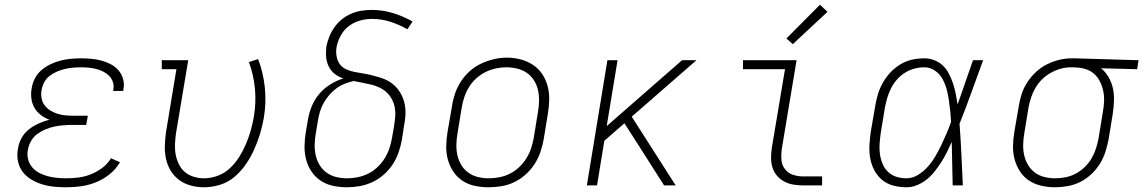

<svg xmlns="http://www.w3.org/2000/svg" viewBox="-20 -785 4841 813"><path d="M261 8Q235 8 209 5.5Q183 3 158.5 -4.5Q134 -12 112.5 -25Q91 -38 76 -57.5Q61 -77 56 -102.5Q51 -128 56 -155Q59 -177 70.5 -199Q82 -221 101.5 -236.5Q121 -252 143.5 -262Q166 -272 189 -278Q170 -285 153.5 -297.5Q137 -310 126.5 -327.5Q116 -345 113 -367Q110 -389 114 -410Q117 -432 127.5 -452.5Q138 -473 155.5 -488Q173 -503 194 -513Q215 -523 236.5 -528.5Q258 -534 279.5 -536Q301 -538 323 -538Q345 -538 367 -536Q389 -534 409.5 -528.5Q430 -523 449 -513Q468 -503 481.5 -487.5Q495 -472 501 -451Q507 -430 503 -408Q503 -406 502.5 -404Q502 -402 502 -400H459Q460 -402 460 -403.5Q460 -405 460 -406Q463 -422 458 -437.5Q453 -453 442 -464Q431 -475 417 -482Q403 -489 387.5 -493Q372 -497 355.5 -498.5Q339 -500 323 -500Q306 -500 289 -498.5Q272 -497 255 -493Q238 -489 221.5 -482Q205 -475 190.5 -464Q176 -453 167.5 -437Q159 -421 156 -404Q153 -387 156 -369.5Q159 -352 169 -339Q179 -326 193.5 -317Q208 -308 224 -303Q240 -298 257.5 -296.5Q275 -295 293 -295H352L345 -256H286Q267 -256 248 -254.5Q229 -253 210 -249Q191 -245 172 -237Q153 -229 137 -217Q121 -205 111 -187Q101 -169 98 -150Q94 -130 99 -110.5Q104 -91 116.5 -76.5Q129 -62 146 -53Q163 -44 182 -39Q201 -34 221 -32Q241 -30 261 -30Q287 -30 313.5 -33.5Q340 -37 365 -47Q390 -57 413 -74Q436 -91 450 -115L488 -98Q471 -69 444.5 -47.5Q418 -26 387 -13.5Q356 -1 324.5 3.5Q293 8 261 8Z M843 8Q815 8 787.5 0.5Q760 -7 738.5 -23Q717 -39 703 -62Q689 -85 683 -112Q677 -139 678 -168Q679 -197 683 -226L727 -492H665V-530H777L725 -219Q722 -197 721 -174Q720 -151 724 -130Q728 -109 737.5 -89.5Q747 -70 763 -56.5Q779 -43 800.5 -36.5Q822 -30 844 -30Q873 -30 902.5 -41Q932 -52 954.5 -73.5Q977 -95 993.5 -121.5Q1010 -148 1022 -176.5Q1034 -205 1042 -233.5Q1050 -262 1055 -291Q1065 -351 1059.5 -409.5Q1054 -468 1034 -522L1073 -535Q1095 -477 1101.5 -413.5Q1108 -350 1097 -285Q1091 -251 1081 -218Q1071 -185 1056.5 -152.5Q1042 -120 1021.5 -90Q1001 -60 973.5 -36.5Q946 -13 911.5 -2.5Q877 8 843 8Z M1449 8Q1420 8 1391 2Q1362 -4 1338.5 -19.5Q1315 -35 1299.5 -58Q1284 -81 1276.5 -108.5Q1269 -136 1269.5 -166Q1270 -196 1275 -226L1284 -279Q1289 -308 1300.5 -336Q1312 -364 1332 -387.5Q1352 -411 1378.5 -427.5Q1405 -444 1434 -453Q1414 -459 1397.5 -472Q1381 -485 1372 -503.5Q1363 -522 1361 -544Q1359 -566 1362 -588Q1366 -609 1374.5 -630Q1383 -651 1396.5 -670Q1410 -689 1428 -703.5Q1446 -718 1467 -727Q1488 -736 1510 -739.5Q1532 -743 1553 -743Q1601 -743 1644.5 -729.5Q1688 -716 1727 -694L1705 -661Q1672 -680 1634 -692.5Q1596 -705 1555 -705Q1538 -705 1521.5 -702Q1505 -699 1488.5 -692.5Q1472 -686 1457.5 -675Q1443 -664 1432.5 -649.5Q1422 -635 1415 -618.5Q1408 -602 1405 -585Q1402 -567 1405 -548Q1408 -529 1418 -514.5Q1428 -500 1445 -492Q1462 -484 1480.5 -480.5Q1499 -477 1517.5 -474Q1536 -471 1554 -466.5Q1572 -462 1590 -456.5Q1608 -451 1623.5 -442.5Q1639 -434 1652 -421.5Q1665 -409 1674.5 -393.5Q1684 -378 1689.5 -360.5Q1695 -343 1696.5 -324.5Q1698 -306 1696 -286.5Q1694 -267 1690 -248L1682 -194Q1677 -167 1668 -140.5Q1659 -114 1643.5 -90Q1628 -66 1605.5 -46Q1583 -26 1557 -14Q1531 -2 1503.5 3Q1476 8 1449 8ZM1449 -30Q1472 -30 1494.5 -34.5Q1517 -39 1538.5 -49.5Q1560 -60 1578 -77Q1596 -94 1608.5 -114Q1621 -134 1628.5 -156Q1636 -178 1640 -201L1649 -254Q1652 -273 1653.5 -292.5Q1655 -312 1651.5 -330.5Q1648 -349 1639 -365.5Q1630 -382 1617 -394Q1604 -406 1587.5 -414Q1571 -422 1552.5 -426.5Q1534 -431 1515.5 -434.5Q1497 -438 1478 -442Q1459 -438 1440 -430.5Q1421 -423 1404 -410.5Q1387 -398 1373.5 -382Q1360 -366 1350 -348Q1340 -330 1334.5 -311Q1329 -292 1326 -273L1317 -219Q1313 -196 1312.5 -172.5Q1312 -149 1317 -127Q1322 -105 1333.5 -86Q1345 -67 1363 -54Q1381 -41 1403.5 -35.5Q1426 -30 1449 -30Z M2048 8Q2019 8 1990.5 2Q1962 -4 1938.5 -19.5Q1915 -35 1899.5 -58.5Q1884 -82 1876.5 -109Q1869 -136 1869.5 -166Q1870 -196 1875 -226L1894 -336Q1898 -363 1907 -389.5Q1916 -416 1932 -440.5Q1948 -465 1970 -484.5Q1992 -504 2018 -516Q2044 -528 2071.5 -534.5Q2099 -541 2127 -541Q2156 -541 2184.5 -533.5Q2213 -526 2236.5 -510.5Q2260 -495 2275.5 -472Q2291 -449 2298.5 -421.5Q2306 -394 2305.5 -364Q2305 -334 2300 -304L2282 -194Q2277 -167 2268 -140.5Q2259 -114 2243 -89.5Q2227 -65 2205 -45.5Q2183 -26 2157 -13.5Q2131 -1 2103 3.5Q2075 8 2048 8ZM2049 -30Q2072 -30 2095 -34.5Q2118 -39 2139 -49.5Q2160 -60 2178 -77Q2196 -94 2208.5 -114Q2221 -134 2228.5 -156Q2236 -178 2240 -201L2258 -311Q2262 -334 2262.5 -358Q2263 -382 2258 -404Q2253 -426 2241 -445Q2229 -464 2211 -476.5Q2193 -489 2170 -494.5Q2147 -500 2123 -500Q2101 -500 2078.5 -495Q2056 -490 2035 -479.5Q2014 -469 1996 -452.5Q1978 -436 1965.5 -415.5Q1953 -395 1946 -373.5Q1939 -352 1935 -329L1917 -219Q1913 -196 1912.5 -172.5Q1912 -149 1917 -127Q1922 -105 1933.5 -86Q1945 -67 1963 -54Q1981 -41 2003.5 -35.5Q2026 -30 2049 -30Z M2465 0 2552 -530H2595L2549 -251L2868 -530H2929L2655 -291L2841 0H2792L2685 -168L2624 -263L2539 -189L2508 0Z M3380 0Q3359 0 3338.5 -3.5Q3318 -7 3300.5 -16.5Q3283 -26 3270 -41Q3257 -56 3251 -75.5Q3245 -95 3245 -116Q3245 -137 3248 -158L3304 -492H3126V-530H3353L3290 -152Q3287 -129 3289 -107Q3291 -85 3304 -68.5Q3317 -52 3337.5 -45Q3358 -38 3380 -38H3461V0ZM3337 -598 3310 -622 3452 -765 3484 -735Z M3818 8Q3790 8 3763 1Q3736 -6 3715.5 -23Q3695 -40 3682.5 -63.5Q3670 -87 3665 -114Q3660 -141 3661.5 -169Q3663 -197 3667 -226L3686 -336Q3690 -361 3697.5 -386Q3705 -411 3718.5 -435Q3732 -459 3751 -479Q3770 -499 3793.5 -513Q3817 -527 3842.5 -532.5Q3868 -538 3894 -538Q3917 -538 3938 -529.5Q3959 -521 3974 -506Q3989 -491 3999 -471Q4009 -451 4016 -430Q4023 -409 4027 -387Q4031 -365 4035 -343Q4051 -390 4067.5 -436.5Q4084 -483 4100 -530H4143Q4118 -463 4094 -395.5Q4070 -328 4043 -261Q4048 -196 4051 -130.5Q4054 -65 4057 0H4014Q4013 -46 4012 -92Q4011 -138 4010 -184Q4000 -162 3989.5 -140.5Q3979 -119 3966 -99Q3953 -79 3938 -59.5Q3923 -40 3904 -25Q3885 -10 3863 -1Q3841 8 3818 8ZM3818 -30Q3844 -30 3867.5 -44.5Q3891 -59 3909 -79.5Q3927 -100 3940.5 -123Q3954 -146 3965.5 -170Q3977 -194 3987.5 -218.5Q3998 -243 4007 -268Q4006 -292 4003.5 -316Q4001 -340 3997.5 -363.5Q3994 -387 3987.5 -410Q3981 -433 3969.5 -453Q3958 -473 3938 -486.5Q3918 -500 3894 -500Q3873 -500 3852 -494.5Q3831 -489 3812 -477Q3793 -465 3778 -448Q3763 -431 3753 -411Q3743 -391 3737 -370.5Q3731 -350 3727 -329L3709 -219Q3706 -197 3704.5 -175Q3703 -153 3706 -132Q3709 -111 3717 -91.5Q3725 -72 3740 -57.5Q3755 -43 3775.5 -36.5Q3796 -30 3818 -30Z M4448 8Q4418 8 4389.5 1.5Q4361 -5 4338 -20Q4315 -35 4299.5 -58.5Q4284 -82 4276.5 -109.5Q4269 -137 4269.5 -166.5Q4270 -196 4275 -226L4294 -336Q4298 -362 4306.5 -388Q4315 -414 4330.5 -437.5Q4346 -461 4367 -480.5Q4388 -500 4413 -512.5Q4438 -525 4464.5 -531.5Q4491 -538 4518 -538Q4522 -538 4525.5 -538Q4529 -538 4533 -538L4801 -530L4795 -492L4642 -496Q4661 -481 4674 -458.5Q4687 -436 4692.5 -411Q4698 -386 4697 -358.5Q4696 -331 4692 -304L4674 -194Q4669 -168 4660.5 -141.5Q4652 -115 4637 -91Q4622 -67 4600.5 -47Q4579 -27 4554 -14.5Q4529 -2 4501.5 3Q4474 8 4448 8ZM4448 -30Q4470 -30 4492.5 -34.5Q4515 -39 4535.5 -50Q4556 -61 4573.5 -78Q4591 -95 4602.5 -115Q4614 -135 4621 -157Q4628 -179 4632 -201L4650 -311Q4654 -333 4655 -355Q4656 -377 4652 -397.5Q4648 -418 4639 -437Q4630 -456 4615.5 -470Q4601 -484 4581 -491Q4561 -498 4539 -499L4526 -500Q4524 -500 4521 -500Q4518 -500 4515 -500Q4493 -500 4471.5 -494Q4450 -488 4430 -477Q4410 -466 4393 -449.5Q4376 -433 4364.5 -413Q4353 -393 4346 -372Q4339 -351 4335 -329L4317 -219Q4313 -196 4312.5 -172.5Q4312 -149 4317 -127Q4322 -105 4333.5 -86Q4345 -67 4362.5 -54Q4380 -41 4402.5 -35.5Q4425 -30 4448 -30Z"/></svg>

Font: Iosevka Slab XLtEx
Style: Italic
Weight: 200
Width: 7
Italic angle: -9°
Monospace: yes
Designer: Belleve Invis
Foundry: Belleve Invis
Version: Version 11.1.0; ttfautohint (v1.8.3)